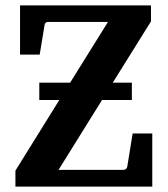

<svg xmlns="http://www.w3.org/2000/svg" viewBox="-20 -691 621 711"><path d="M357.9 -320.8 196.8 -62H436Q448.2 -62 451.2 -73.2L471.2 -196.8H543.9V0H37.1V-59.1L199.7 -320.8H125.5V-384.8H239.7L379.9 -609.9H159.2Q146.5 -609.9 145 -598.1L127 -488.8H54.2V-670.9H539.1V-611.8L397.5 -384.8H468.3V-320.8Z"/></svg>

Font: Charis SIL Eur
Style: Bold
Weight: 700
Foundry: SIL International
Version: Version 5.000